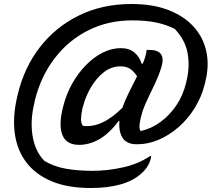

<svg xmlns="http://www.w3.org/2000/svg" viewBox="-20 -760 1090 961"><path d="M376 -35Q312 -35 292.5 -84Q273 -133 294 -218L296 -226Q311 -287 340.5 -340Q370 -393 409.5 -433.5Q449 -474 494 -496.5Q539 -519 585 -519Q627 -519 653 -497Q679 -475 689 -441L695 -442Q702 -459 707 -476Q712 -493 714 -510H729Q815 -510 787 -421Q776 -385 758 -346.5Q740 -308 722.5 -272Q705 -236 694 -205Q682 -165 679 -140.5Q676 -116 683 -105H688Q739 -117 784 -150Q829 -183 862.5 -232.5Q896 -282 911 -344L914 -357Q931 -428 919 -494Q907 -560 855 -615Q812 -637 761 -647.5Q710 -658 641 -658Q521 -658 421.5 -608Q322 -558 253 -467.5Q184 -377 154 -256L152 -245Q130 -154 143.5 -77Q157 0 203 46Q251 74 310 84.5Q369 95 443 95Q519 95 596.5 77.5Q674 60 731 21H735L737 24Q732 48 721 68Q710 88 688 108Q608 181 434 181Q317 181 236.5 146.5Q156 112 110.5 51Q65 -10 54 -92.5Q43 -175 65 -271L68 -284Q100 -421 179.5 -523.5Q259 -626 376 -683Q493 -740 638 -740Q745 -740 823.5 -709.5Q902 -679 950 -625.5Q998 -572 1013 -501Q1028 -430 1007 -348L1004 -336Q988 -273 954 -218.5Q920 -164 873.5 -123.5Q827 -83 774 -60.5Q721 -38 668 -38H664Q613 -38 593 -71Q573 -104 578 -155H575Q524 -89 475 -62Q426 -35 376 -35ZM395 -130Q490 -118 593 -221Q606 -259 627 -300.5Q648 -342 666 -378Q652 -401 632.5 -414.5Q613 -428 583 -428Q538 -428 500.5 -399Q463 -370 436 -324.5Q409 -279 396 -229L393 -219Q386 -188 385.5 -165.5Q385 -143 395 -130Z"/></svg>

Font: Recursive Sn Csl St Med
Style: Italic
Weight: 500
Italic angle: -15°
Version: Version 1.079;hotconv 1.0.112;makeotfexe 2.5.65598; ttfautoh